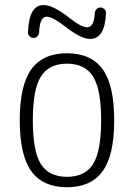

<svg xmlns="http://www.w3.org/2000/svg" viewBox="-20 -745 540 774"><path d="M355.5 -436Q323.2 -488.3 250 -488.3Q176.8 -488.3 144.5 -436Q112.3 -383.8 112.3 -259.8Q112.3 -135.7 144.5 -84Q176.8 -32.2 250 -32.2Q323.2 -32.2 355.5 -84Q387.7 -135.7 387.7 -259.8Q387.7 -383.8 355.5 -436ZM59.6 -259.8Q59.6 -401.4 106.4 -465.8Q153.3 -530.3 250 -530.3Q346.7 -530.3 393.6 -466.3Q440.4 -402.3 440.4 -259.8Q440.4 -119.1 393.6 -54.7Q346.7 9.8 250 9.8Q153.3 9.8 106.4 -54.7Q59.6 -119.1 59.6 -259.8ZM362.3 -693.4Q363.3 -702.1 369.6 -708.5Q376 -714.8 384.8 -714.8Q393.6 -714.8 400.9 -708Q408.2 -701.2 407.2 -692.4Q403.3 -588.9 343.8 -587.9Q306.6 -587.9 243.2 -637.7Q191.4 -677.7 168 -677.7Q140.6 -677.7 137.7 -615.2Q137.7 -606.4 130.9 -599.1Q124 -591.8 115.2 -591.8Q106.4 -591.8 99.1 -599.1Q91.8 -606.4 92.8 -615.2Q96.7 -725.6 156.2 -724.6Q193.4 -724.6 255.9 -675.8Q307.6 -634.8 332 -634.8Q359.4 -635.7 362.3 -693.4Z"/></svg>

Font: Rounded-X Mgen+ 1mn light
Style: Regular
Weight: 200
Designer: [Source Han Sans]
Ryoko NISHIZUKA  (kana & ideographs); Paul D. Hunt (Latin, Greek & Cyrillic); Wenlong ZHANG  (bopomofo
Version: Version 1.059.20150602